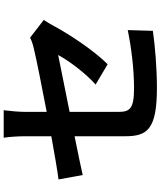

<svg xmlns="http://www.w3.org/2000/svg" viewBox="65 -895 870 1040"><g transform="rotate(-90 500.0 -375.0)"><path d="M282 -133C282 -15 315 40 543 40C650 40 770 30 853 18L857 -118C758 -98 647 -84 542 -84C432 -84 414 -106 414 -168V-433C556 -462 691 -488 722 -495C694 -442 628 -351 562 -292L672 -227C744 -298 835 -435 879 -518C888 -536 903 -559 912 -573L816 -647C797 -637 773 -630 745 -624C700 -613 560 -585 414 -557V-675C414 -709 419 -759 423 -790H274C279 -759 282 -708 282 -675V-532C183 -514 95 -499 48 -493L72 -362C114 -372 193 -388 282 -406Z"/></g></svg>

Font: Noto Sans HK
Style: Bold
Weight: 700
Designer: Ryoko NISHIZUKA 西塚涼子 (kana, bopomofo & ideographs); Paul D. Hunt (Latin, Greek & Cyrillic); Sandoll Communications 산돌커뮤니
Foundry: Adobe
Version: Version 2.002;hotconv 1.0.116;makeotfexe 2.5.65601